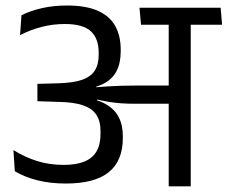

<svg xmlns="http://www.w3.org/2000/svg" viewBox="-20 -660 806 680"><path d="M766.5 -572.5 761.5 -632.5H474L479.5 -572.5ZM577.5 0H655.5V-595H577.5ZM27.5 -128.5 32.5 -53.5Q67 -33 112.2 -21.5Q157.5 -10 213.5 -10Q315.5 -10 365.2 -50.2Q415 -90.5 415 -171V-179Q415 -217.5 400 -246Q385 -274.5 352.2 -292.5Q319.5 -310.5 266 -318L265 -344.5Q315 -347 346.8 -363.5Q378.5 -380 393 -408.8Q407.5 -437.5 407.5 -477.5V-484.5Q407.5 -533.5 387.8 -568.5Q368 -603.5 326 -622Q284 -640.5 217.5 -640.5Q169 -640.5 128.5 -631.2Q88 -622 56 -606L51 -535.5Q89 -555 128.5 -565Q168 -575 209.5 -575Q274 -575 301.8 -549.2Q329.5 -523.5 329.5 -473.5V-465.5Q329.5 -431.5 315.5 -409.8Q301.5 -388 270.2 -377.2Q239 -366.5 186.5 -365L112.5 -363V-301.5L191 -299Q242 -298 274 -287Q306 -276 321 -253.8Q336 -231.5 336 -196V-185.5Q336 -147.5 321.5 -123.2Q307 -99 278 -87.5Q249 -76 206 -76Q154.5 -76 111 -89.8Q67.5 -103.5 27.5 -128.5ZM260 -351V-311L322 -298.5L324 -307.5Q346 -302.5 365.8 -299.2Q385.5 -296 408.2 -294.2Q431 -292.5 461.5 -292.5H606V-357H460Q429 -357 406.5 -356.2Q384 -355.5 364 -354.2Q344 -353 321 -351L320 -358Z"/></svg>

Font: Anek Devanagari Medium
Style: Regular
Weight: 400
Version: Version 1.003